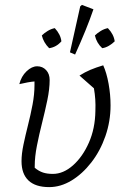

<svg xmlns="http://www.w3.org/2000/svg" viewBox="-20 -757 513 785"><path d="M181 8Q125 8 96.5 -19Q68 -46 68 -98Q68 -128 76 -166Q84 -204 94.5 -245.5Q105 -287 113 -329Q121 -371 121 -409Q121 -415 121 -424Q97 -422 59 -413Q67 -445 88.5 -465.5Q110 -486 132 -486Q154 -486 168.5 -470.5Q183 -455 183 -430Q183 -393 173.5 -347.5Q164 -302 152 -254.5Q140 -207 131 -161.5Q122 -116 122 -78Q122 -72 122 -71Q139 -57 156 -51.5Q173 -46 196 -46Q239 -46 278.5 -81Q318 -116 343.5 -174Q369 -232 370 -303Q371 -329 369.5 -351Q368 -373 364 -396L305 -448Q327 -462 349.5 -471.5Q372 -481 402 -490Q416 -459 424 -414.5Q432 -370 432 -326Q432 -261 411 -200.5Q390 -140 353.5 -93Q317 -46 272.5 -19Q228 8 181 8ZM287 -534 266 -543 308 -731 315 -737 362 -719Q348 -678 329.5 -632.5Q311 -587 287 -534ZM204 -642Q228 -616 231 -588Q210 -564 181 -560Q158 -583 151 -612Q161 -622 175 -630.5Q189 -639 204 -642ZM421 -642Q445 -617 449 -588Q439 -578 425.5 -570Q412 -562 398 -560Q375 -581 368 -612Q378 -622 392 -630.5Q406 -639 421 -642Z"/></svg>

Font: Piazzolla Light
Style: Italic
Weight: 300
Italic angle: -11.3°
Designer: Juan Pablo del Peral
Foundry: Huerta Tipografica
Version: Version 1.330